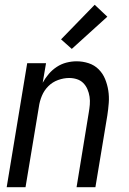

<svg xmlns="http://www.w3.org/2000/svg" viewBox="-20 -785 540 805"><path d="M8 0 94 -520H173L159 -438Q170 -458 184.5 -475Q199 -492 218 -504.5Q237 -517 258.5 -522.5Q280 -528 301 -528Q327 -528 351.5 -520Q376 -512 393.5 -494.5Q411 -477 420.5 -454Q430 -431 434 -405.5Q438 -380 436 -353.5Q434 -327 430 -301L380 0H301L352 -312Q355 -329 356.5 -346Q358 -363 355.5 -379.5Q353 -396 346.5 -411Q340 -426 329 -437Q318 -448 302.5 -453Q287 -458 270 -458Q247 -458 223.5 -449.5Q200 -441 182.5 -423.5Q165 -406 155.5 -383Q146 -360 143 -337L87 0ZM281 -580 236 -620 377 -765 430 -715Z"/></svg>

Font: Iosevka Term Curly Oblique
Style: Regular
Weight: 400
Italic angle: -9°
Designer: Belleve Invis
Foundry: Belleve Invis
Version: Version 32.3.0